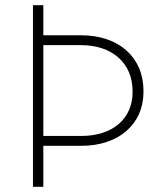

<svg xmlns="http://www.w3.org/2000/svg" viewBox="-20 -720 624 740"><path d="M107 0H147V-158H294C437 -158 533 -241 533 -366V-370C533 -499 438 -584 293 -584H147V-700H107ZM147 -196V-546H293C413 -546 491 -476 491 -369V-365C491 -262 414 -196 293 -196Z"/></svg>

Font: Fixel Text ExtraLight
Style: Regular
Weight: 200
Width: 4
Designer: AlfaBravo + MacPaw
Foundry: Kyrylo Tkachov, Marchela Mozhyna, Serhii Makarenko, Maria Weinstein, Zakhar Kryvoshyya
Version: Version 1.211